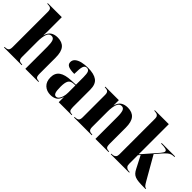

<svg xmlns="http://www.w3.org/2000/svg" viewBox="60 -1546 2342 2342"><g transform="rotate(45 1231.0 -375.0)"><path d="M19 0V-10H25Q55 -10 72.5 -22.5Q90 -35 90 -77V-687Q90 -726 73.5 -738Q57 -750 28 -750H15V-760H256V-556Q256 -528 256 -501.5Q256 -475 254 -446H256Q270 -501 305.5 -525.5Q341 -550 396 -550Q474 -550 513 -504.5Q552 -459 552 -358V-80Q552 -36 565 -23Q578 -10 610 -10H613V0H387V-380Q387 -449 374.5 -480Q362 -511 329 -511Q289 -511 272.5 -463.5Q256 -416 256 -341V-75Q256 -35 272 -22.5Q288 -10 318 -10H324V0Z M829 10Q762 10 719.5 -30Q677 -70 677 -144Q677 -219 728.5 -255.5Q780 -292 885 -296L961 -299V-427Q961 -491 949.5 -515.5Q938 -540 909 -540Q877 -540 865 -505Q853 -470 853 -378Q784 -378 750 -393.5Q716 -409 716 -446Q716 -482 743.5 -505Q771 -528 817.5 -539Q864 -550 919 -550Q1023 -550 1075 -512Q1127 -474 1127 -380V-81Q1127 -39 1139 -24.5Q1151 -10 1183 -10H1186V0H963V-86H961Q944 -30 909 -10Q874 10 829 10ZM891 -24Q912 -24 928 -43.5Q944 -63 953 -95Q962 -127 962 -165V-289L927 -287Q881 -284 863 -252.5Q845 -221 845 -150Q845 -79 856 -51.5Q867 -24 891 -24Z M1227 0V-10H1234Q1264 -10 1282 -22.5Q1300 -35 1300 -77V-463Q1300 -502 1283 -514Q1266 -526 1237 -526H1231V-536H1464V-446H1466Q1479 -501 1514.5 -525.5Q1550 -550 1606 -550Q1683 -550 1722 -504.5Q1761 -459 1761 -358V-80Q1761 -36 1774 -23Q1787 -10 1819 -10H1823V0H1596V-380Q1596 -449 1583.5 -480Q1571 -511 1539 -511Q1499 -511 1482 -463.5Q1465 -416 1465 -341V-75Q1465 -35 1481.5 -22.5Q1498 -10 1527 -10H1533V0Z M1861 0V-10H1872Q1885 -10 1900 -14.5Q1915 -19 1925.5 -32.5Q1936 -46 1936 -74V-690Q1936 -716 1925.5 -729Q1915 -742 1900 -746Q1885 -750 1872 -750H1861V-760H2102V-334Q2102 -311 2102 -287Q2102 -263 2101 -239L2279 -443Q2307 -476 2307 -494Q2307 -511 2282 -518.5Q2257 -526 2203 -526V-536H2434V-526Q2407 -526 2386 -520Q2365 -514 2344 -496.5Q2323 -479 2293 -445L2229 -371L2396 -79Q2421 -35 2433 -22.5Q2445 -10 2459 -10H2461V0H2436Q2380 0 2342.5 -3.5Q2305 -7 2280.5 -16.5Q2256 -26 2239 -44Q2222 -62 2207 -92L2125 -251L2102 -225V-75Q2102 -47 2113.5 -33Q2125 -19 2140 -14.5Q2155 -10 2166 -10H2178V0Z"/></g></svg>

Font: Noto Serif Display SemiCondensed ExtraBold
Style: Regular
Weight: 800
Width: 4
Designer: Monotype Design Team
Foundry: Monotype Imaging Inc.
Version: Version 2.009